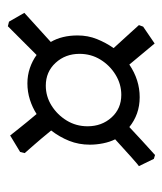

<svg xmlns="http://www.w3.org/2000/svg" viewBox="18 -616 424 501"><g transform="rotate(-90 230.5 -365.0)"><path d="M104 -343Q104 -372 114 -397Q124 -422 141 -444Q119 -471 100.5 -492Q82 -513 82 -513L85 -525L128 -551Q128 -551 145 -529.5Q162 -508 184 -482Q201 -493 221.5 -499.5Q242 -506 264 -506Q285 -506 304 -499.5Q323 -493 338 -482Q357 -501 374 -518Q391 -535 402 -546Q413 -557 413 -557L425 -554L448 -514L372 -445Q389 -416 389 -375Q389 -348 379.5 -324.5Q370 -301 356 -281Q379 -256 397.5 -235.5Q416 -215 416 -215L412 -204L368 -174L313 -240Q273 -213 228 -213Q205 -213 185.5 -220Q166 -227 150 -240Q131 -222 114.5 -207Q98 -192 87.5 -182.5Q77 -173 77 -173L67 -176L48 -215Q49 -215 70.5 -234Q92 -253 118 -277Q111 -291 107.5 -308.5Q104 -326 104 -343ZM152 -349Q152 -312 175 -286.5Q198 -261 234 -261Q262 -261 286.5 -276Q311 -291 326 -315.5Q341 -340 341 -370Q341 -407 317.5 -432.5Q294 -458 258 -458Q230 -458 206 -443Q182 -428 167 -403.5Q152 -379 152 -349Z"/></g></svg>

Font: Alegreya
Style: Italic
Weight: 400
Italic angle: -7°
Designer: Juan Pablo del Peral
Foundry: Huerta Tipografica
Version: Version 2.009